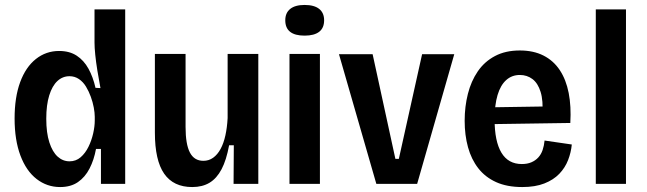

<svg xmlns="http://www.w3.org/2000/svg" viewBox="-20 -743 2613 776"><path d="M223 13Q170 13 128 -19.5Q86 -52 62.5 -114.5Q39 -177 39 -264Q39 -350 61.5 -411Q84 -472 125 -504.5Q166 -537 219 -537Q261 -537 290 -518Q319 -499 337.5 -465.5Q356 -432 366 -388L386 -387Q379 -424 373.5 -458Q368 -492 365 -521.5Q362 -551 362 -571V-705H486V-262V0H388V-141H368Q360 -97 342 -62Q324 -27 295 -7Q266 13 223 13ZM261 -91Q287 -91 306 -107.5Q325 -124 337.5 -149.5Q350 -175 356.5 -203.5Q363 -232 363 -256V-271Q363 -287 359 -308.5Q355 -330 347 -352Q339 -374 327.5 -393Q316 -412 299 -423.5Q282 -435 261 -435Q233 -435 212 -415.5Q191 -396 179 -357.5Q167 -319 167 -263Q167 -206 179.5 -167.5Q192 -129 213 -110Q234 -91 261 -91Z M757 13Q681 13 643.5 -41Q606 -95 606 -207V-525H730V-230Q730 -160 747.5 -126.5Q765 -93 802 -93Q824 -93 841.5 -105.5Q859 -118 871.5 -141Q884 -164 891 -196Q898 -228 900 -266V-525H1024V-213V0H924L925 -156H906Q895 -96 875.5 -59Q856 -22 827 -4.5Q798 13 757 13Z M1150 0V-525H1273V0ZM1211 -599Q1172 -599 1152.5 -614.5Q1133 -630 1133 -661Q1133 -691 1153 -707Q1173 -723 1211 -723Q1250 -723 1270 -707Q1290 -691 1290 -661Q1290 -630 1270 -614.5Q1250 -599 1211 -599Z M1501 0 1350 -524H1486L1578 -101H1592L1686 -524H1816L1666 0Z M2091 13Q2029 13 1985 -7Q1941 -27 1913 -63Q1885 -99 1871.5 -148Q1858 -197 1858 -255Q1858 -312 1871 -363.5Q1884 -415 1911 -454.5Q1938 -494 1980.5 -516.5Q2023 -539 2081 -539Q2136 -539 2176.5 -518.5Q2217 -498 2242.5 -459.5Q2268 -421 2278.5 -367Q2289 -313 2285 -246L1945 -241V-309L2203 -313L2172 -280Q2176 -336 2165 -371.5Q2154 -407 2132 -423.5Q2110 -440 2081 -440Q2049 -440 2026 -419.5Q2003 -399 1991 -359Q1979 -319 1979 -260Q1979 -172 2006.5 -126Q2034 -80 2089 -80Q2111 -80 2127.5 -87Q2144 -94 2155.5 -106.5Q2167 -119 2173 -136.5Q2179 -154 2181 -175L2291 -159Q2288 -127 2276 -96Q2264 -65 2240.5 -40.5Q2217 -16 2180 -1.5Q2143 13 2091 13Z M2388 0V-705H2510V0Z"/></svg>

Font: Bricolage Grotesque SemiCondensed SemiBold
Style: Regular
Weight: 600
Width: 4
Designer: Mathieu Triay
Foundry: Atelier Triay
Version: Version 1.001;gftools[0.9.33.dev8+g029e19f]